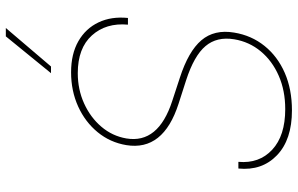

<svg xmlns="http://www.w3.org/2000/svg" viewBox="-200 -800 1012 652"><g transform="rotate(-90 306.0 -474.0)"><path d="M548.3 -545.5Q555 -620 511.7 -668Q468.4 -715.9 383.5 -715.9Q328.1 -715.9 280.7 -694.4Q233.3 -672.9 201.7 -635.8Q170.1 -598.7 161.9 -551.1Q143.5 -442.1 289.8 -394.9L367.9 -369.3Q457.7 -340.2 495.2 -296.2Q532.7 -252.1 521.3 -184.7Q511.7 -126.1 476.2 -81.9Q440.7 -37.6 384.8 -13.1Q328.8 11.4 257.1 11.4Q157.7 11.4 104.8 -39.4Q51.8 -90.2 59.7 -170.5H82.4Q76 -99.8 123.6 -55.6Q171.2 -11.4 261.4 -11.4Q324.2 -11.4 374.6 -33.4Q425.1 -55.4 457.6 -94.5Q490.1 -133.5 498.6 -184.7Q508.2 -243.3 475.5 -282.1Q442.8 -321 359.4 -348L279.8 -373.6Q118.6 -425.4 139.2 -551.1Q148.4 -606.2 183.1 -648.4Q217.7 -690.7 270.6 -714.7Q323.5 -738.6 386.4 -738.6Q448.9 -738.6 492.2 -713.8Q535.5 -688.9 556.1 -645.2Q576.7 -601.6 571 -545.5ZM383.5 -806.8 508.5 -960.2H536.9L406.2 -806.8Z"/></g></svg>

Font: Inter Thin  BETA
Style: Italic
Weight: 100
Italic angle: -9.39999°
Designer: Rasmus Andersson
Foundry: rsms
Version: Version 3.011;git-f93a4a705